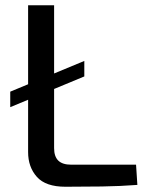

<svg xmlns="http://www.w3.org/2000/svg" viewBox="-20 -710 563 731"><path d="M301 -478V-419L19 -302V-361ZM186 -690V-146Q186 -114 202 -98.5Q218 -83 251 -83H498L503 -6Q437 -1 367.5 0Q298 1 229 1Q154 1 120.5 -36.5Q87 -74 87 -131V-690Z"/></svg>

Font: Exo 2 Medium
Style: Regular
Weight: 500
Designer: Natanael Gama
Foundry: Natanael Gama
Version: Version 2.010